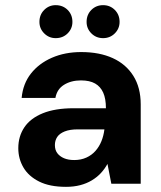

<svg xmlns="http://www.w3.org/2000/svg" viewBox="-20 -713 624 745"><path d="M236 12Q173 12 132 -8.5Q91 -29 71 -63Q51 -97 51 -138Q51 -184 74.5 -219Q98 -254 146 -273.5Q194 -293 266 -293H391Q391 -330 380.5 -353.5Q370 -377 349 -389Q328 -401 294 -401Q256 -401 228.5 -384Q201 -367 195 -333H64Q69 -388 100 -427.5Q131 -467 181.5 -489Q232 -511 295 -511Q366 -511 417.5 -487.5Q469 -464 497.5 -418.5Q526 -373 526 -308V0H412L397 -77Q386 -57 371 -41Q356 -25 336 -13Q316 -1 291 5.5Q266 12 236 12ZM268 -92Q294 -92 315 -101.5Q336 -111 350.5 -127.5Q365 -144 373.5 -165Q382 -186 385 -210V-211H281Q251 -211 231 -203Q211 -195 202 -181.5Q193 -168 193 -150Q193 -131 202.5 -118.5Q212 -106 228.5 -99Q245 -92 268 -92ZM196 -565Q170 -565 151.5 -583.5Q133 -602 133 -628Q133 -656 151.5 -674.5Q170 -693 196 -693Q224 -693 242.5 -674.5Q261 -656 261 -628Q261 -602 242.5 -583.5Q224 -565 196 -565ZM380 -565Q353 -565 334.5 -583.5Q316 -602 316 -628Q316 -656 334.5 -674.5Q353 -693 380 -693Q407 -693 425.5 -674.5Q444 -656 444 -628Q444 -602 425.5 -583.5Q407 -565 380 -565Z"/></svg>

Font: DM Sans 20pt
Style: Bold
Weight: 700
Version: Version 4.004;gftools[0.9.30]